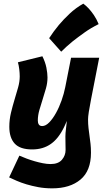

<svg xmlns="http://www.w3.org/2000/svg" viewBox="-20 -809 590 1051"><path d="M523 -493Q494 -344 478 -263Q462 -182 462 -156Q462 -130 464.5 -108Q467 -86 470 -65Q473 -44 475.5 -22Q478 0 478 27Q478 126 420.5 174Q363 222 266 222Q225 222 190 215.5Q155 209 125 200Q95 191 71 180.5Q47 170 30 162L86 43Q104 51 125.5 59Q147 67 169.5 73.5Q192 80 214.5 84.5Q237 89 257 89Q299 89 319 65.5Q339 42 339 12Q339 -7 338.5 -20.5Q338 -34 338 -62Q338 -79 341 -102.5Q344 -126 346 -147L333 -118Q302 -52 259 -21.5Q216 9 156 9Q90 9 60.5 -23Q31 -55 31 -115Q31 -154 40 -191.5Q49 -229 59.5 -263.5Q70 -298 79 -330Q88 -362 88 -391Q88 -408 85.5 -429.5Q83 -451 78 -468L212 -501Q228 -469 234 -438.5Q240 -408 240 -385Q240 -355 231.5 -325Q223 -295 213.5 -265.5Q204 -236 195.5 -206.5Q187 -177 187 -149Q187 -136 192.5 -127.5Q198 -119 211 -119Q230 -119 249.5 -139Q269 -159 286.5 -190.5Q304 -222 317 -259Q330 -296 337 -331L369 -493ZM249 -600Q273 -637 302 -672Q327 -702 361 -734Q395 -766 436 -789Q451 -778 466 -762Q479 -748 493.5 -727Q508 -706 520 -677Q479 -657 442.5 -631Q406 -605 377 -582Q344 -555 315 -526Z"/></svg>

Font: Amaranth
Style: Bold Italic
Weight: 700
Italic angle: -12°
Designer: Gesine Todt
Foundry: Gesine Todt
Version: Version 1.001